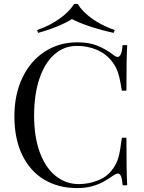

<svg xmlns="http://www.w3.org/2000/svg" viewBox="-20 -936 728 970"><path d="M53.2 0ZM554.7 -657.2Q565.4 -648.4 574.2 -648.4Q594.7 -648.4 599.6 -708H622.6Q618.7 -643.1 618.7 -478H595.7Q588.4 -522.9 582.3 -547.9Q576.2 -572.8 567.9 -590.1Q559.6 -607.4 545.4 -626Q515.1 -665 468.8 -684.6Q422.4 -704.1 368.7 -704.1Q303.7 -704.1 254.9 -661.1Q206.1 -618.2 179.2 -538.6Q152.3 -459 152.3 -352.1Q152.3 -243.2 181.6 -165Q210.9 -86.9 262.2 -46.4Q313.5 -5.9 378.4 -5.9Q428.2 -5.9 475.6 -24.9Q522.9 -43.9 549.3 -82Q569.8 -109.4 578.6 -141.4Q587.4 -173.3 595.7 -240.2H618.7Q618.7 -67.9 622.6 0H599.6Q597.2 -31.2 591.6 -45.2Q585.9 -59.1 575.2 -59.1Q567.4 -59.1 554.7 -50.8Q524.9 -29.8 499.8 -16.4Q474.6 -2.9 442.4 5.6Q410.2 14.2 369.6 14.2Q274.4 14.2 202.9 -28.8Q131.3 -71.8 92 -153.6Q52.7 -235.4 52.7 -348.1Q52.7 -458.5 93.3 -543.5Q133.8 -628.4 206.1 -675.3Q278.3 -722.2 370.6 -722.2Q430.2 -722.2 472.4 -705.1Q514.6 -688 554.7 -657.2ZM559.6 -784.2 554.2 -770Q493.7 -782.7 435.5 -802Q377.4 -821.3 343.3 -839.8Q314.9 -821.3 267.8 -802Q220.7 -782.7 172.4 -770L167.5 -784.2Q231.4 -806.2 281 -841.6Q330.6 -877 354.5 -916H372.6Q396 -877 445.6 -841.6Q495.1 -806.2 559.6 -784.2Z"/></svg>

Font: Playfair Display SC
Style: Regular
Weight: 400
Designer: Claus Eggers Sørensen
Foundry: Claus Eggers Sørensen
Version: Version 1.004;PS 001.004;hotconv 1.0.70;makeotf.lib2.5.58329